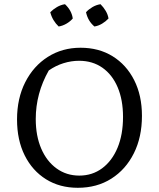

<svg xmlns="http://www.w3.org/2000/svg" viewBox="-20 -884 755 913"><path d="M350 9Q264 9 199 -31.5Q134 -72 97.5 -145Q61 -218 61 -316Q61 -416 100 -493Q139 -570 207.5 -613.5Q276 -657 363 -657Q450 -657 515.5 -616.5Q581 -576 618 -503Q655 -430 655 -333Q655 -232 616.5 -155Q578 -78 509.5 -34.5Q441 9 350 9ZM357 -49Q419 -49 466 -84Q513 -119 539 -181.5Q565 -244 565 -328Q565 -409 539.5 -469Q514 -529 467 -562Q420 -595 356 -595Q319 -595 282 -583.5Q245 -572 212 -549Q150 -440 150 -318Q150 -238 176 -177.5Q202 -117 249 -83Q296 -49 357 -49ZM289 -864Q321 -834 326 -796Q314 -782 296 -771.5Q278 -761 259 -758Q245 -771 234.5 -788.5Q224 -806 219 -826Q233 -840 251 -850.5Q269 -861 289 -864ZM458 -864Q472 -850 482.5 -832.5Q493 -815 496 -796Q483 -782 465.5 -771.5Q448 -761 429 -758Q398 -784 389 -826Q402 -840 420 -850.5Q438 -861 458 -864Z"/></svg>

Font: Piazzolla
Style: Regular
Weight: 400
Designer: Juan Pablo del Peral
Foundry: Huerta Tipografica
Version: Version 1.330